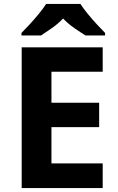

<svg xmlns="http://www.w3.org/2000/svg" viewBox="-20 -954 600 974"><path d="M501 0H90V-714H501V-590H241V-433H483V-309H241V-125H501ZM388 -934Q402 -912 424.5 -884.5Q447 -857 471 -831Q495 -805 513 -787V-774H414Q388 -790 357 -811.5Q326 -833 300 -860Q274 -833 244 -812Q214 -791 188 -774H89V-787Q108 -806 131.5 -831.5Q155 -857 177.5 -884.5Q200 -912 214 -934Z"/></svg>

Font: Noto Sans Malayalam
Style: Regular
Weight: 400
Designer: Jelle Bosma - Monotype Design Team
Foundry: Monotype Imaging Inc.
Version: Version 2.103